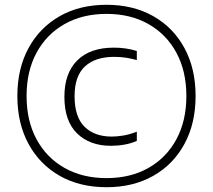

<svg xmlns="http://www.w3.org/2000/svg" viewBox="-20 -771 890 802"><path d="M425 11Q313 11 229.5 -36.5Q146 -84 99.2 -169.8Q52.5 -255.5 52.5 -370Q52.5 -484.5 99.2 -570.2Q146 -656 229.5 -703.5Q313 -751 425 -751Q536.5 -751 620.2 -703.5Q704 -656 750.5 -570.2Q797 -484.5 797 -370Q797 -255.5 750.5 -169.8Q704 -84 620.2 -36.5Q536.5 11 425 11ZM425 -27Q525.5 -27 600.5 -69.8Q675.5 -112.5 717 -189.5Q758.5 -266.5 758.5 -370Q758.5 -473.5 717 -550.5Q675.5 -627.5 600.5 -670.2Q525.5 -713 425 -713Q324.5 -713 249.2 -670.2Q174 -627.5 132.5 -550.5Q91 -473.5 91 -370Q91 -266.5 132.5 -189.5Q174 -112.5 249.2 -69.8Q324.5 -27 425 -27ZM443 -162Q355.5 -162 302.2 -213.5Q249 -265 249 -367Q249 -465 302.5 -518.5Q356 -572 455.5 -572Q507 -572 551.5 -558V-520Q528.5 -526.5 505.8 -530Q483 -533.5 457 -533.5Q377.5 -533.5 334.5 -493.2Q291.5 -453 291.5 -369Q291.5 -282.5 333.2 -241.5Q375 -200.5 446.5 -200.5Q468 -200.5 494.5 -204.8Q521 -209 551.5 -221V-182.5Q526.5 -171.5 499.2 -166.8Q472 -162 443 -162Z"/></svg>

Font: Encode Sans Semi Condensed ExtraLight
Style: Regular
Weight: 200
Width: 4
Designer: Multiple Designers
Foundry: Impallari Type
Version: Version 3.000; ttfautohint (v1.8.3) -l 8 -r 50 -G 200 -x 14 